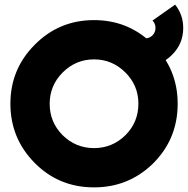

<svg xmlns="http://www.w3.org/2000/svg" viewBox="-20 -799 814 831"><path d="M608 -633V-513Q676 -513 725 -562Q749 -586 761 -615Q773 -644 773 -678Q773 -735 738 -779L640 -710Q653 -697 653 -678Q653 -659 640 -646Q634 -640 626 -636.5Q618 -633 608 -633ZM387 -542Q466 -542 523 -485Q579 -429 579 -350Q579 -270 523 -214Q466 -158 387 -158Q308 -158 251 -214Q195 -270 195 -350Q195 -389 209 -423Q223 -457 251 -485Q308 -542 387 -542ZM387 -712Q235 -712 129 -604Q25 -499 25 -350Q25 -201 129 -95Q234 12 387 12Q534 12 639 -88Q749 -195 749 -350Q749 -502 641 -608Q536 -712 387 -712Z"/></svg>

Font: Unageo
Style: Black
Weight: 900
Designer: Richard Sepsi
Foundry: Richard Sepsi
Version: Version 2.000